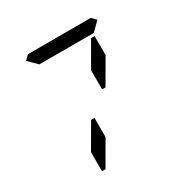

<svg xmlns="http://www.w3.org/2000/svg" viewBox="-194 -1172 1205 1231"><g transform="rotate(-30 408.0 -556.5)"><path d="M144 -969 175 -1000H641L672 -969L610 -907H590H454H362H226H206ZM578 -887H604V-746L500 -567H475V-709ZM341 -291 238 -113H212V-254L316 -433H341Z"/></g></svg>

Font: DSEG14 Classic
Style: Regular
Weight: 400
Designer: Keshikan(Twitter:@keshinomi_88pro)
Version: Version 0.46